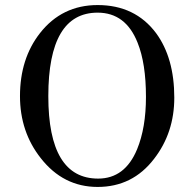

<svg xmlns="http://www.w3.org/2000/svg" viewBox="-20 -731 758 759"><path d="M669 -345Q669 -206 589 -103Q504 8 366 8Q230 8 141 -106Q59 -210 59 -351Q59 -499 138 -600Q225 -711 366 -711Q514 -711 597 -600Q669 -502 669 -345ZM557 -348Q557 -480 524 -562Q477 -681 366 -681Q171 -681 171 -351Q171 -25 368 -25Q474 -25 522 -141Q557 -226 557 -348Z"/></svg>

Font: GFS Didot
Style: Regular
Weight: 400
Designer: Takis Katsoulidis and George D. Matthiopoulos
Foundry: Takis Katsoulidis and George D. Matthiopoulos
Version: Version 1.0